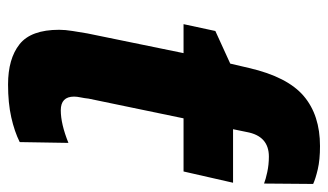

<svg xmlns="http://www.w3.org/2000/svg" viewBox="-189 -616 815 477"><g transform="rotate(90 218.5 -377.5)"><path d="M190 10Q236 10 271.5 2Q307 -6 333 -19L335 -140Q288 -121 254 -121Q220 -121 220 -154Q220 -161 222 -170.5Q224 -180 225 -190L274 -426H406L434 -549H301L308 -583Q318 -638 369 -638Q389 -638 407.5 -634Q426 -630 436 -626L437 -748Q424 -754 400.5 -759.5Q377 -765 343 -765Q266 -765 218.5 -724.5Q171 -684 149 -589L138 -542L57 -505L40 -426H112L63 -187Q60 -169 57 -150.5Q54 -132 54 -117Q54 -47 90 -18.5Q126 10 190 10Z"/></g></svg>

Font: Noto Sans Display Extra
Style: Italic
Weight: 800
Italic angle: -12°
Designer: Monotype Design Team
Foundry: Monotype Imaging Inc.
Version: Version 1.900